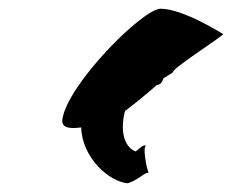

<svg xmlns="http://www.w3.org/2000/svg" viewBox="-20 -720 531 440"><path d="M123 -447C120 -428 137 -424 166 -428C168 -358 231 -303 273 -300C298 -308 312 -326 321 -324C316 -330 306 -388 315 -385C310 -392 296 -376 291 -373C270 -380 253 -411 266 -464L267 -466C292 -485 319 -507 339 -525C348 -526 351 -531 355 -541C369 -549 377 -554 377 -556C379 -566 498 -642 491 -642C491 -642 400 -700 348 -700C307 -700 135 -527 123 -447Z"/></svg>

Font: Ampere
Style: SCUltCndIta
Weight: 400
Version: Version 1